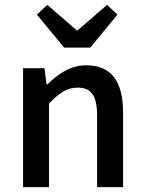

<svg xmlns="http://www.w3.org/2000/svg" viewBox="-20 -771 596 791"><path d="M132 -711 244 -575H352L464 -711L421 -751L300 -646H296L175 -751ZM75 -490V0H182V-345C225 -388 255 -410 300 -410C356 -410 380 -377 380 -294V0H487V-308C487 -432 441 -502 336 -502C269 -502 219 -466 175 -423H172L163 -490Z"/></svg>

Font: Cambridge Sans Medium
Style: Regular
Weight: 500
Version: Version 2.020;PS 002.020;hotconv 1.0.88;makeotf.lib2.5.64775